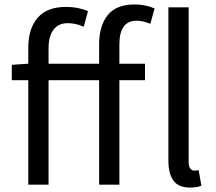

<svg xmlns="http://www.w3.org/2000/svg" viewBox="-20 -829 968 862"><path d="M832 13Q781 13 758.5 -18.5Q736 -50 736 -108V-796H827V-102Q827 -81 834.5 -72Q842 -63 852 -63Q856 -63 860.5 -63.5Q865 -64 872 -65L884 5Q874 9 862 11Q850 13 832 13ZM425 0V-469H198V0H107V-469H33V-538L107 -543V-616Q107 -700 149 -749Q191 -798 276 -798Q331 -798 375 -779L356 -709Q321 -725 283 -725Q243 -725 220.5 -696Q198 -667 198 -613V-543H425V-630Q425 -713 463.5 -761Q502 -809 584 -809Q633 -809 674 -791L655 -722Q622 -736 593 -736Q516 -736 516 -629V-543H631V-469H516V0Z"/></svg>

Font: Chiron Sans HK TT
Style: Regular
Weight: 400
Designer: Ryoko NISHIZUKA 西塚涼子 (kana, bopomofo & ideographs); Paul D. Hunt (Latin, Greek & Cyrillic); Sandoll Communications 산돌커뮤니
Foundry: Adobe
Version: Version 2.022;hotconv 1.0.109;makeotfexe 2.5.65596